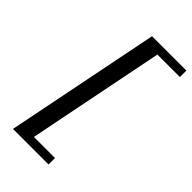

<svg xmlns="http://www.w3.org/2000/svg" viewBox="-256 -780 984 984"><g transform="rotate(45 235.5 -288.0)"><path d="M308.1 -661.1 159.2 85H312V131.8H54.2L222.2 -708H471.2V-661.1Z"/></g></svg>

Font: Charis SIL Am
Style: Italic
Weight: 400
Italic angle: -11°
Foundry: SIL International
Version: Version 5.000